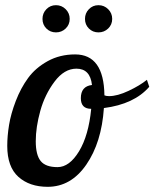

<svg xmlns="http://www.w3.org/2000/svg" viewBox="-20 -715 596 741"><path d="M8 -152Q8 -190 15 -233Q22 -276 41 -325.5Q60 -375 88.5 -414Q117 -453 164 -479Q211 -505 270 -505Q381 -505 383 -347Q390 -344 401 -344Q433 -344 476.5 -364.5Q520 -385 547 -407L556 -380Q498 -313 381 -298Q372 -165 313 -79.5Q254 6 164 6Q94 6 51 -32.5Q8 -71 8 -152ZM118 -170Q118 -117 137 -93.5Q156 -70 202 -70Q248 -70 285 -131Q322 -192 332 -295Q292 -295 292 -336Q292 -382 335 -387Q328 -450 275 -450Q228 -450 190.5 -400Q153 -350 135.5 -287Q118 -224 118 -170ZM159 -605Q144 -620 144 -642Q144 -664 159 -679.5Q174 -695 196 -695Q218 -695 233.5 -679.5Q249 -664 249 -642Q249 -620 233.5 -605Q218 -590 196 -590Q174 -590 159 -605ZM323 -605Q308 -620 308 -642Q308 -664 323 -679.5Q338 -695 360 -695Q382 -695 397.5 -679.5Q413 -664 413 -642Q413 -620 397.5 -605Q382 -590 360 -590Q338 -590 323 -605Z"/></svg>

Font: Lobster Two
Style: Italic
Weight: 400
Designer: Pablo Impallari
Foundry: Pablo Impallari. www.impallari.com
Version: Version 1.006